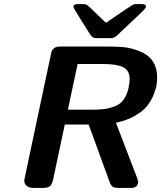

<svg xmlns="http://www.w3.org/2000/svg" viewBox="-20 -922 791 942"><path d="M99.1 -36.1Q99.1 -38.1 102.1 -53.2L228 -647Q231 -664.1 233.9 -671.6Q236.8 -679.2 246.8 -686.5Q256.8 -693.8 274.9 -693.8H495.1Q549.3 -693.8 584.2 -690.9Q619.1 -688 662.1 -671.9Q705.1 -655.8 727.1 -625Q751 -590.8 751 -541Q751 -524.9 748.5 -506.8Q746.1 -488.8 734.1 -458.5Q722.2 -428.2 702.6 -403.1Q683.1 -377.9 643.1 -354.5Q603 -331.1 548.8 -319.8L652.8 -48.8Q656.7 -36.6 658.2 -29.8Q655.3 0 624 0H562Q543 0 534.4 -4.9Q525.9 -9.8 519 -25.9L415 -311H297.9L240.2 -39.1Q234.4 -15.1 223.6 -7.6Q212.9 0 193.8 0H145Q120.1 0 109.6 -11Q99.1 -22 99.1 -36.1ZM313 -383.8H430.2Q467.3 -383.8 491.2 -387Q515.1 -390.1 541.5 -399.7Q567.9 -409.2 584.5 -430.7Q601.1 -452.1 609.9 -486.8Q615.7 -513.7 616.2 -532.2Q616.2 -577.1 584 -592.5Q551.8 -607.9 487.8 -607.9H360.8ZM339.8 -890.1V-891.1Q342.8 -900.9 358.9 -901.9H389.2Q401.4 -901.9 408.7 -896.5Q416 -891.1 458 -850.1Q482.9 -826.2 500 -810.1Q626 -897 634.8 -899.9Q638.7 -901.9 645 -901.9H673.8Q696.8 -901.9 696.8 -890.1Q696.8 -883.3 672.9 -859.9Q663.1 -850.1 628.9 -818.8Q585 -777.8 554.2 -748Q540 -734.9 524.9 -734.9H451.2Q434.1 -734.9 423.8 -751Q404.8 -780.8 378.9 -821.8Q339.8 -883.3 339.8 -890.1Z"/></svg>

Font: CMU Sans Serif
Style: BoldOblique
Weight: 700
Italic angle: -12°
Version: Version 0.7.0